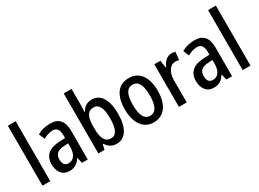

<svg xmlns="http://www.w3.org/2000/svg" viewBox="-34 -1429 2840 2107"><g transform="rotate(-30 1386.0 -375.0)"><path d="M167 0V-760H68V0Z M480 -549C418 -549 362 -534 316 -507L346 -434C388 -456 427 -470 465 -470C518 -470 544 -437 544 -360V-329L472 -326C341 -321 271 -262 271 -153C271 -60 318 10 407 10C475 10 515 -17 550 -74H552L569 0H642V-363C642 -485 591 -549 480 -549ZM491 -259 544 -262V-210C544 -120 502 -69 441 -69C398 -69 372 -96 372 -156C372 -220 407 -255 491 -259Z M875 -559V-760H776V0H854L869 -65H876C907 -16 947 10 1007 10C1116 10 1182 -90 1182 -270C1182 -452 1116 -549 1007 -549C947 -549 905 -520 876 -469H871C873 -499 875 -531 875 -559ZM981 -464C1049 -464 1081 -400 1081 -272C1081 -138 1048 -73 983 -73C906 -73 875 -135 875 -261V-279C875 -393 899 -464 981 -464Z M1685 -271C1685 -452 1604 -550 1478 -550C1339 -550 1269 -446 1269 -271C1269 -102 1344 10 1475 10C1615 10 1685 -103 1685 -271ZM1370 -270C1370 -399 1402 -466 1477 -466C1551 -466 1584 -399 1584 -271C1584 -142 1551 -73 1477 -73C1403 -73 1370 -143 1370 -270Z M2017 -550C1961 -550 1919 -506 1893 -447H1888L1874 -540H1797V0H1896V-281C1896 -382 1944 -450 2008 -450C2026 -450 2042 -448 2055 -443L2067 -543C2050 -548 2033 -550 2017 -550Z M2309 -549C2247 -549 2191 -534 2145 -507L2175 -434C2217 -456 2256 -470 2294 -470C2347 -470 2373 -437 2373 -360V-329L2301 -326C2170 -321 2100 -262 2100 -153C2100 -60 2147 10 2236 10C2304 10 2344 -17 2379 -74H2381L2398 0H2471V-363C2471 -485 2420 -549 2309 -549ZM2320 -259 2373 -262V-210C2373 -120 2331 -69 2270 -69C2227 -69 2201 -96 2201 -156C2201 -220 2236 -255 2320 -259Z M2704 0V-760H2605V0Z"/></g></svg>

Font: Noto Sans Devanagari Condensed Medium
Style: Regular
Weight: 500
Width: 3
Designer: Jelle Bosma - Monotype Design Team
Foundry: Monotype Imaging Inc.
Version: Version 2.004